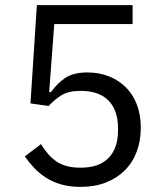

<svg xmlns="http://www.w3.org/2000/svg" viewBox="-20 -718 640 750"><path d="M498 -624H192L172 -358H179Q204 -393 235.5 -414Q267 -435 322 -435Q367 -435 405 -420Q443 -405 471 -377.5Q499 -350 514.5 -310Q530 -270 530 -219Q530 -168 514 -125.5Q498 -83 467.5 -52.5Q437 -22 393.5 -5Q350 12 295 12Q251 12 217.5 2Q184 -8 158 -25Q132 -42 112.5 -63Q93 -84 77 -107L140 -155Q153 -134 167.5 -117Q182 -100 199.5 -88Q217 -76 240 -69.5Q263 -63 295 -63Q367 -63 404 -101Q441 -139 441 -208V-218Q441 -287 404 -325Q367 -363 295 -363Q247 -363 219.5 -345.5Q192 -328 170 -304L99 -314L124 -698H498Z"/></svg>

Font: IBM Plex Sans Devanagari
Style: Regular
Weight: 400
Designer: Mike Abbink, Paul van der Laan, Pieter van Rosmalen, Erin McLaughlin
Foundry: Bold Monday
Version: Version 1.1